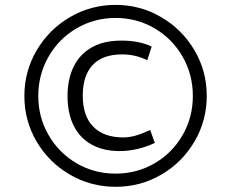

<svg xmlns="http://www.w3.org/2000/svg" viewBox="-20 -734 926 769"><path d="M77.6 -349.6Q77.6 -448.7 127 -532.5Q176.3 -616.2 260 -665.3Q343.8 -714.4 442.9 -714.4Q542 -714.4 625.7 -665.3Q709.5 -616.2 758.8 -532.7Q808.1 -449.2 808.1 -350.1Q808.1 -251 759 -167.2Q710 -83.5 626.2 -34.7Q542.5 14.2 443.4 14.2Q343.8 14.2 259.8 -34.7Q175.8 -83.5 126.7 -167Q77.6 -250.5 77.6 -349.6ZM752.4 -349.6Q752.4 -435.5 711.2 -507.3Q669.9 -579.1 599.1 -620.6Q528.3 -662.1 442.9 -662.1Q357.9 -662.1 286.9 -620.6Q215.8 -579.1 174.6 -507.3Q133.3 -435.5 133.3 -349.6Q133.3 -264.2 174.6 -192.9Q215.8 -121.6 286.6 -80.1Q357.4 -38.6 442.9 -38.6Q528.3 -38.6 599.4 -80.1Q670.4 -121.6 711.4 -192.9Q752.4 -264.2 752.4 -349.6ZM250.5 -349.1Q250.5 -418 275.6 -468.3Q300.8 -518.6 349.4 -545.2Q397.9 -571.8 465.8 -571.3Q500 -571.8 532.2 -565.4Q564.5 -559.1 587.4 -547.4L569.8 -492.7Q522.9 -516.1 469.2 -516.1Q390.6 -516.1 351.1 -473.6Q311.5 -431.2 311.5 -351.1Q311.5 -269 353.8 -226.3Q396 -183.6 474.1 -183.6Q498 -183.6 523.4 -190.9Q548.8 -198.2 581.5 -213.4L600.1 -161.6Q567.4 -146 531 -137.5Q494.6 -128.9 460 -128.9Q394 -128.9 346.9 -155Q299.8 -181.2 275.1 -230.7Q250.5 -280.3 250.5 -349.1Z"/></svg>

Font: Selawik Semilight
Style: Regular
Weight: 300
Designer: Aaron Bell
Foundry: Microsoft Corporation
Version: Version 1.01